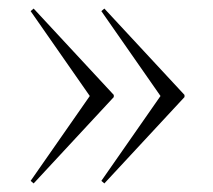

<svg xmlns="http://www.w3.org/2000/svg" viewBox="-20 -485 496 448"><path d="M245.5 -258.5 58.5 -57 51.5 -63 189.5 -261 51.5 -459 58.5 -465 245.5 -263.5ZM410.5 -258.5 223.5 -57 216.5 -63 354.5 -261 216.5 -459 223.5 -465 410.5 -263.5Z"/></svg>

Font: Newsreader Display ExtraLight
Style: Regular
Weight: 275
Designer: Hugues Gentile
Foundry: Production Type
Version: Version 1.001